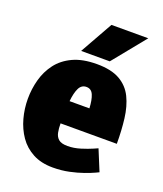

<svg xmlns="http://www.w3.org/2000/svg" viewBox="-132 -787 749 882"><g transform="rotate(20 242.5 -346.0)"><path d="M230 8Q173 8 132 -14Q91 -36 65.5 -73Q40 -110 27.5 -156Q15 -202 15 -250Q15 -298 27.5 -344Q40 -390 68 -427Q96 -464 143 -486Q190 -508 260 -508Q330 -508 372 -484Q414 -460 435 -417Q456 -374 463 -317Q470 -260 470 -195H195Q195 -170 199 -150.5Q203 -131 216.5 -119.5Q230 -108 260 -108Q291 -108 323 -118Q355 -128 376.5 -137.5Q398 -147 398 -147L440 -45Q440 -45 423 -37Q406 -29 376.5 -18.5Q347 -8 309.5 0Q272 8 230 8ZM250 -393Q226 -393 214.5 -369.5Q203 -346 199 -305H296Q294 -346 284 -369.5Q274 -393 250 -393ZM440 -700 310 -540H170L260 -700Z"/></g></svg>

Font: Epunda Sans Black
Style: Regular
Weight: 900
Designer: Simon Atzbach
Foundry: typofactur
Version: Version 2.204; ttfautohint (v1.8.4.7-5d5b)